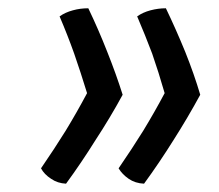

<svg xmlns="http://www.w3.org/2000/svg" viewBox="-20 -480 529 464"><path d="M139.6 -36.1Q176.8 -86.9 210.9 -141.6Q246.1 -195.3 276.4 -251Q260.7 -300.8 239.3 -354.5Q217.8 -409.2 193.4 -460Q173.8 -460 156.2 -455.1Q137.7 -450.2 124 -440.4Q143.6 -394.5 159.2 -350.6Q174.8 -305.7 190.4 -254.9Q166 -209 138.7 -164.1Q111.3 -120.1 79.1 -73.2Q86.9 -58.6 103.5 -47.9Q119.1 -37.1 139.6 -36.1ZM328.1 -36.1Q365.2 -86.9 399.4 -141.6Q433.6 -195.3 463.9 -251Q449.2 -300.8 427.7 -354.5Q405.3 -409.2 380.9 -460Q362.3 -460 343.8 -455.1Q325.2 -450.2 311.5 -440.4Q331.1 -394.5 347.7 -350.6Q363.3 -305.7 377.9 -254.9Q353.5 -209 326.2 -164.1Q298.8 -120.1 266.6 -73.2Q275.4 -58.6 291 -47.9Q306.6 -37.1 328.1 -36.1Z"/></svg>

Font: cl
Style: Italic
Weight: 400
Designer: Mitja Miklavcic
Version: Version 7.504; 2011; Build 1022